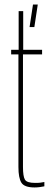

<svg xmlns="http://www.w3.org/2000/svg" viewBox="-20 -819 220 844"><path d="M132 5Q87 5 74 -16Q61 -37 61 -85V-580H29V-600H62V-770H82V-600H165V-580H81V-85Q81 -44 89.5 -29.5Q98 -15 134 -15Q150 -15 157.2 -16Q164.5 -17 175 -19V0Q165.5 2 154.5 3.5Q143.5 5 132 5ZM110 -700 125 -799H146L131 -700Z"/></svg>

Font: Big Shoulders Display Thin Thin
Style: Regular
Weight: 250
Version: Version 2.002